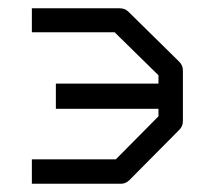

<svg xmlns="http://www.w3.org/2000/svg" viewBox="-20 -495 532 464"><path d="M57 -51V-110H260L363 -214V-232H115V-293H363V-313L257 -417H57V-475H269Q282 -475 290 -467L413 -346Q422 -337 422 -325V-202Q422 -190 413 -181L293 -60Q284 -51 273 -51Z"/></svg>

Font: IBM 3270 Semi-Condensed
Style: Condensed
Weight: 400
Monospace: yes
Version: Version 2.3.1